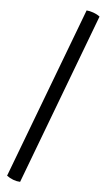

<svg xmlns="http://www.w3.org/2000/svg" viewBox="-59 -746 523 939"><g transform="rotate(5 203.0 -276.0)"><path d="M327.5 -707.5Q342.5 -706.5 361 -700Q379.5 -693.5 393 -683L76.5 156Q60 155.5 42.5 149Q25 142.5 10.5 131.5Z"/></g></svg>

Font: Signika
Style: Regular
Weight: 300
Designer: Anna Giedry
Foundry: Anna Giedry
Version: Version 2.000